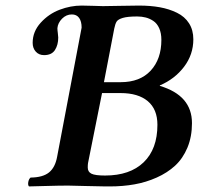

<svg xmlns="http://www.w3.org/2000/svg" viewBox="-20 -667 714 689"><path d="M413.1 -333H346.2L295.9 -82Q294.9 -76.2 294.9 -65.9Q294.9 -50.3 308.1 -43.7Q321.3 -37.1 356.9 -37.1Q446.3 -37.1 495.6 -84.7Q544.9 -132.3 544.9 -219.2Q544.9 -274.9 510.3 -304Q475.6 -333 413.1 -333ZM390.1 -564.9 353 -372.1H413.1Q482.4 -372.1 520.8 -413.6Q559.1 -455.1 559.1 -523.9Q559.1 -548.3 551.3 -565.7Q543.5 -583 530.3 -591.8Q517.1 -600.6 502.9 -604.2Q488.8 -607.9 472.2 -607.9Q438 -607.9 420.9 -602.8Q403.8 -597.7 398.7 -589.8Q393.6 -582 390.1 -564.9ZM185.1 -105 272.9 -567.9Q272.9 -590.3 263.9 -602.8Q254.9 -615.2 237.8 -615.2Q217.8 -615.2 202.6 -599.9Q187.5 -584.5 186 -565.9Q186 -559.1 187.5 -548.3Q189 -537.6 189 -532.2Q189 -505.9 177.2 -487.5Q165.5 -469.2 138.2 -469.2Q119.6 -469.2 108.4 -481.7Q97.2 -494.1 97.2 -513.2Q97.2 -553.7 126 -585.4Q154.8 -617.2 194.1 -632.1Q233.4 -647 272.9 -647Q286.6 -647 316.7 -646Q346.7 -645 349.1 -645Q364.3 -645 410.2 -646Q456.1 -647 479 -647Q520 -647 553.7 -640.9Q587.4 -634.8 615.2 -621.1Q643.1 -607.4 658.4 -583.3Q673.8 -559.1 673.8 -525.9Q673.8 -471.2 640.4 -427.2Q606.9 -383.3 554.2 -360.8L553.2 -358.9Q668.9 -324.7 668.9 -225.1Q668.9 -176.3 652.6 -137.2Q636.2 -98.1 608.4 -72.5Q580.6 -46.9 542.2 -29.8Q503.9 -12.7 462.4 -5.4Q420.9 2 374 2H358.9Q338.9 2 286.6 0.5Q234.4 -1 224.1 -1Q192.9 -1 141.6 0.5Q90.3 2 84 2Q79.6 -2.9 81.5 -13.9Q83.5 -24.9 89.8 -29.8Q133.8 -30.3 156 -48.3Q178.2 -66.4 185.1 -105Z"/></svg>

Font: Common Serif SemiBold
Style: Italic
Weight: 600
Italic angle: -12°
Designer: Philipp H. Poll, Khaled Hosny
Foundry: Stefan Peev, Context Ltd.
Version: Version 1.026